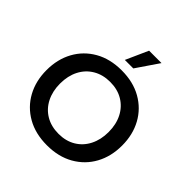

<svg xmlns="http://www.w3.org/2000/svg" viewBox="-234 -1066 1247 1247"><g transform="rotate(45 390.0 -442.0)"><path d="M390 10Q284 10 206 -34.5Q128 -79 85.5 -156.5Q43 -234 43 -334Q43 -434 85.5 -511.5Q128 -589 206 -633.5Q284 -678 390 -678Q496 -678 574 -633.5Q652 -589 694.5 -511.5Q737 -434 737 -334Q737 -234 694.5 -156.5Q652 -79 574 -34.5Q496 10 390 10ZM391 -96Q458 -96 508 -126Q558 -156 585.5 -210Q613 -264 613 -334Q613 -405 585.5 -458.5Q558 -512 508 -542Q458 -572 390 -572Q323 -572 272.5 -542Q222 -512 194.5 -458.5Q167 -405 167 -334Q167 -264 194.5 -210Q222 -156 272.5 -126Q323 -96 391 -96ZM356 -740 425 -894H539L434 -740Z"/></g></svg>

Font: Gantari SemiBold
Style: Regular
Weight: 600
Designer: Anugrah Pasau
Foundry: Lafontype
Version: Version 1.000; ttfautohint (v1.8.3)